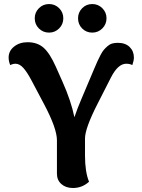

<svg xmlns="http://www.w3.org/2000/svg" viewBox="-20 -920 704 955"><path d="M342.8 15.1Q307.6 15.1 285.4 -4.4Q263.2 -23.9 263.2 -56.2V-222.2Q263.2 -281.7 198.2 -403.8L138.2 -517.1Q115.7 -560.1 96.7 -581.5Q77.6 -603 57.1 -603Q44.4 -603 30.8 -596.2Q22.9 -615.7 22.9 -633.8Q22.9 -666.5 50 -688.2Q77.1 -710 117.2 -710Q165.5 -710 196.5 -682.9Q227.5 -655.8 257.8 -587.9L291 -513.2Q333.5 -418 350.1 -336.9Q366.7 -385.7 383.8 -424.8L448.2 -577.1Q459 -602.5 464.6 -615Q470.2 -627.4 479.7 -645.8Q489.3 -664.1 496.8 -672.6Q504.4 -681.2 515.1 -690.7Q525.9 -700.2 538.3 -703.6Q550.8 -707 565.9 -707Q603.5 -707 624.8 -686.3Q646 -665.5 646 -633.8Q646 -618.7 638.2 -596.2Q626 -603 607.9 -603Q566.9 -603 532.2 -535.2L465.8 -404.8Q402.8 -281.7 402.8 -231V-146Q402.8 -64.9 422.9 -16.1Q388.7 15.1 342.8 15.1ZM152.8 -829.1Q152.8 -858.4 173.6 -879.2Q194.3 -899.9 224.1 -899.9Q253.4 -899.9 274.2 -879.2Q294.9 -858.4 294.9 -829.1Q294.9 -799.3 274.2 -778.6Q253.4 -757.8 224.1 -757.8Q194.3 -757.8 173.6 -778.3Q152.8 -798.8 152.8 -829.1ZM368.2 -829.1Q368.2 -858.4 388.7 -879.2Q409.2 -899.9 439 -899.9Q468.3 -899.9 489 -879.2Q509.8 -858.4 509.8 -829.1Q509.8 -799.3 489 -778.6Q468.3 -757.8 439 -757.8Q409.2 -757.8 388.7 -778.3Q368.2 -798.8 368.2 -829.1Z"/></svg>

Font: Arima
Style: Bold
Weight: 700
Designer: Joana Correia and Natanael Gama
Foundry: NDISCOVER
Version: Version 1.100;Glyphs 3.1.2 (3151)